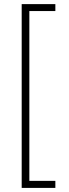

<svg xmlns="http://www.w3.org/2000/svg" viewBox="-20 -772 335 933"><path d="M249 141.1H85.4V-752H249V-718.3H122.6V106.9H249Z"/></svg>

Font: Kumbh Sans ExtraLight
Style: Regular
Weight: 250
Version: Version 1.005